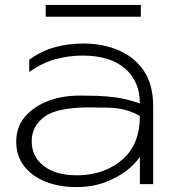

<svg xmlns="http://www.w3.org/2000/svg" viewBox="-20 -749 786 781"><path d="M291 -360Q310 -360 327 -360Q427 -360 488 -346Q529 -336 549 -328Q549 -417 489 -470Q428 -523 315 -523Q262 -523 207 -508.5Q152 -494 99 -456V-506Q147 -541 201.5 -556.5Q256 -572 319 -572Q398 -572 462.5 -544.5Q527 -517 565 -461Q603 -405 603 -317V0H549V-111Q529 -82 496 -56Q459 -27 407 -7.5Q355 12 291 12Q221 12 165.5 -10Q110 -32 78 -73.5Q46 -115 46 -173Q46 -230 78.5 -270.5Q111 -311 166.5 -334.5Q222 -358 291 -360ZM549 -277Q493 -310 420.5 -311Q348 -312 343 -312Q211 -312 160 -273.5Q109 -235 109 -175Q109 -111 158.5 -73.5Q208 -36 291 -36Q297 -36 304 -36Q410 -40 479.5 -101.5Q549 -163 549 -277ZM166 -681V-729H553V-681Z"/></svg>

Font: Bounded
Style: Regular
Weight: 200
Designer: Vlad Churkin
Version: Version 1.0